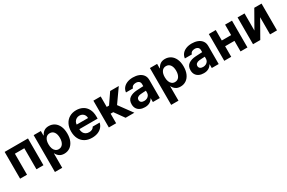

<svg xmlns="http://www.w3.org/2000/svg" viewBox="137 -1815 4925 3292"><g transform="rotate(-30 2599.5 -169.0)"><path d="M56.6 -530.3H518.6V0H379.9V-416H193.4V0H56.6Z M630.9 -530.3H773.4V-441.4H779.3Q797.4 -481.4 834 -509.3Q870.6 -537.1 930.7 -537.1Q990.7 -537.1 1039.6 -506.1Q1088.4 -475.1 1116.9 -413.8Q1145.5 -352.5 1145.5 -264.6Q1145.5 -178.7 1117.4 -116.9Q1089.4 -55.2 1040.8 -23.2Q992.2 8.8 930.7 8.8Q871.6 8.8 834.7 -18.3Q797.9 -45.4 779.3 -85H775.4V199.2H630.9ZM884.8 -106.4Q939 -106.4 968.5 -149.9Q998 -193.4 998 -265.6Q998 -336.9 968.5 -379.4Q939 -421.9 884.8 -421.9Q831.1 -421.9 801.8 -380.1Q772.5 -338.4 772.5 -265.6Q772.5 -217.8 785.6 -181.9Q798.8 -146 824.2 -126.2Q849.6 -106.4 884.8 -106.4Z M1217.8 -262.7Q1217.8 -344.2 1249.3 -406.5Q1280.8 -468.8 1338.9 -502.9Q1397 -537.1 1473.6 -537.1Q1544.9 -537.1 1601.3 -507.1Q1657.7 -477.1 1690.2 -416.5Q1722.7 -356 1722.7 -268.6V-227.5H1360.4Q1360.4 -188 1375.2 -158.7Q1390.1 -129.4 1417.7 -113.5Q1445.3 -97.7 1482.4 -97.7Q1518.1 -97.7 1543.9 -112.1Q1569.8 -126.5 1581.1 -151.4H1718.8Q1708.5 -102.5 1676.8 -65.9Q1645 -29.3 1594.5 -9.3Q1543.9 10.7 1479.5 10.7Q1398.9 10.7 1340.1 -22.5Q1281.2 -55.7 1249.5 -117.4Q1217.8 -179.2 1217.8 -262.7ZM1585.9 -318.4Q1585.9 -350.1 1572 -375.2Q1558.1 -400.4 1533.2 -414.6Q1508.3 -428.7 1476.6 -428.7Q1444.3 -428.7 1418.2 -414.1Q1392.1 -399.4 1376.7 -374Q1361.3 -348.6 1360.4 -318.4Z M1813.5 -530.3H1958V-323.2H2003.9L2145.5 -530.3H2316.4L2127 -261.7L2318.4 0H2145.5L2009.8 -189.5H1958V0H1813.5Z M2546.9 -311.5Q2600.6 -314.9 2678.7 -318.4V-361.3Q2677.7 -394.5 2655.8 -413.1Q2633.8 -431.6 2593.8 -431.6Q2557.6 -431.6 2534.7 -416Q2511.7 -400.4 2505.9 -373H2368.2Q2372.6 -419.9 2400.6 -457Q2428.7 -494.1 2479 -515.6Q2529.3 -537.1 2597.7 -537.1Q2658.2 -537.1 2709.2 -518.1Q2760.3 -499 2791.3 -458.7Q2822.3 -418.5 2822.3 -357.4V0H2685.5V-73.2H2681.6Q2660.6 -34.7 2621.8 -12.5Q2583 9.8 2526.4 9.8Q2474.6 9.8 2434.8 -8.1Q2395 -25.9 2372.3 -61.5Q2349.6 -97.2 2349.6 -148.4Q2349.6 -230.5 2404.8 -268.6Q2460 -306.6 2546.9 -311.5ZM2567.4 -89.8Q2599.6 -89.8 2625.2 -103Q2650.9 -116.2 2665 -139.2Q2679.2 -162.1 2678.7 -189.5V-228Q2655.8 -227.5 2622.1 -225.6Q2588.4 -223.6 2570.3 -221.7Q2532.2 -217.8 2510.3 -200.2Q2488.3 -182.6 2488.3 -152.3Q2488.3 -122.6 2510 -106.2Q2531.7 -89.8 2567.4 -89.8Z M2932.6 -530.3H3075.2V-441.4H3081.1Q3099.1 -481.4 3135.7 -509.3Q3172.4 -537.1 3232.4 -537.1Q3292.5 -537.1 3341.3 -506.1Q3390.1 -475.1 3418.7 -413.8Q3447.3 -352.5 3447.3 -264.6Q3447.3 -178.7 3419.2 -116.9Q3391.1 -55.2 3342.5 -23.2Q3293.9 8.8 3232.4 8.8Q3173.3 8.8 3136.5 -18.3Q3099.6 -45.4 3081.1 -85H3077.1V199.2H2932.6ZM3186.5 -106.4Q3240.7 -106.4 3270.3 -149.9Q3299.8 -193.4 3299.8 -265.6Q3299.8 -336.9 3270.3 -379.4Q3240.7 -421.9 3186.5 -421.9Q3132.8 -421.9 3103.5 -380.1Q3074.2 -338.4 3074.2 -265.6Q3074.2 -217.8 3087.4 -181.9Q3100.6 -146 3126 -126.2Q3151.4 -106.4 3186.5 -106.4Z M3712.9 -311.5Q3766.6 -314.9 3844.7 -318.4V-361.3Q3843.8 -394.5 3821.8 -413.1Q3799.8 -431.6 3759.8 -431.6Q3723.6 -431.6 3700.7 -416Q3677.7 -400.4 3671.9 -373H3534.2Q3538.6 -419.9 3566.7 -457Q3594.7 -494.1 3645 -515.6Q3695.3 -537.1 3763.7 -537.1Q3824.2 -537.1 3875.2 -518.1Q3926.3 -499 3957.3 -458.7Q3988.3 -418.5 3988.3 -357.4V0H3851.6V-73.2H3847.7Q3826.7 -34.7 3787.8 -12.5Q3749 9.8 3692.4 9.8Q3640.6 9.8 3600.8 -8.1Q3561 -25.9 3538.3 -61.5Q3515.6 -97.2 3515.6 -148.4Q3515.6 -230.5 3570.8 -268.6Q3626 -306.6 3712.9 -311.5ZM3733.4 -89.8Q3765.6 -89.8 3791.3 -103Q3816.9 -116.2 3831.1 -139.2Q3845.2 -162.1 3844.7 -189.5V-228Q3821.8 -227.5 3788.1 -225.6Q3754.4 -223.6 3736.3 -221.7Q3698.2 -217.8 3676.3 -200.2Q3654.3 -182.6 3654.3 -152.3Q3654.3 -122.6 3676 -106.2Q3697.8 -89.8 3733.4 -89.8Z M4236.3 -323.2H4420.9V-530.3H4557.6V0H4420.9V-209H4236.3V0H4098.6V-530.3H4236.3Z M4999 -530.3H5142.6V0H5004.9V-339.8L4811.5 0H4668V-530.3H4805.7V-191.4Z"/></g></svg>

Font: Pretendard JP
Style: Bold
Weight: 700
Designer: Base glyphs from Inter by Rasmus Andersson; Hangeul glyphs from Noto Sans CJK(Source Han Sans) by Jang Soo-young and Kan
Foundry: Kil Hyung-jin
Version: Version 1.309